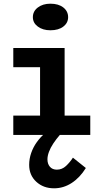

<svg xmlns="http://www.w3.org/2000/svg" viewBox="-20 -731 537 1040"><path d="M197 -33V-471H330V-33ZM52 0V-105H469V0ZM52 -367V-471H294V-367ZM253 -567Q212 -567 185 -587Q158 -607 158 -638Q158 -670 185 -690.5Q212 -711 253 -711Q297 -711 323 -690.5Q349 -670 349 -638Q349 -607 323 -587Q297 -567 253 -567ZM273 289Q215 289 176.5 253.5Q138 218 138 162Q138 129 149 97.5Q160 66 179 39.5Q198 13 219 -5L304 0Q284 23 268.5 46.5Q253 70 245 92Q237 114 237 132Q237 157 250.5 172.5Q264 188 288 188Q316 188 337.5 168Q359 148 375 123L445 179Q413 231 368.5 260Q324 289 273 289Z"/></svg>

Font: BioRhyme SemiExpanded
Style: Bold
Weight: 700
Width: 6
Designer: Aoife Mooney
Foundry: Aoife Mooney Type
Version: Version 1.600;gftools[0.9.33]